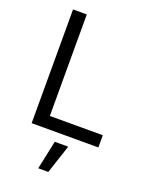

<svg xmlns="http://www.w3.org/2000/svg" viewBox="-174 -821 911 1154"><g transform="rotate(20 281.0 -243.5)"><path d="M87.9 0V-727.5H175.8V-78.1H514.6V0ZM217.8 241.2 256.8 57.6H342.8L282.2 241.2Z"/></g></svg>

Font: Inter
Style: Regular
Weight: 400
Designer: Rasmus Andersson
Foundry: rsms
Version: Version 4.000;git-8c9346024